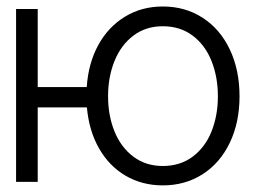

<svg xmlns="http://www.w3.org/2000/svg" viewBox="-20 -558 810 589"><path d="M95.7 -291H246.1Q251 -364.3 281.7 -420.2Q312.5 -476.1 363.8 -507.1Q415 -538.1 479.5 -538.1Q548.3 -538.1 601.8 -503.4Q655.3 -468.8 685.1 -406Q714.8 -343.3 714.8 -262.7Q714.8 -182.6 685.1 -120.4Q655.3 -58.1 601.8 -23.7Q548.3 10.7 479.5 10.7Q416 10.7 365.2 -19Q314.5 -48.8 283.7 -103Q252.9 -157.2 246.6 -228.5H95.7V0H29.3V-530.3H95.7ZM648.4 -262.7Q648.4 -321.8 628.9 -370.8Q609.4 -419.9 571 -448.7Q532.7 -477.5 479.5 -477.5Q427.2 -477.5 389.2 -448.7Q351.1 -419.9 331.3 -370.8Q311.5 -321.8 311.5 -262.7Q311.5 -203.6 331.3 -154.8Q351.1 -106 389.2 -77.4Q427.2 -48.8 479.5 -48.8Q532.7 -48.8 571 -77.4Q609.4 -106 628.9 -154.8Q648.4 -203.6 648.4 -262.7Z"/></svg>

Font: Pretendard Light
Style: Regular
Weight: 300
Designer: Base glyphs from Inter by Rasmus Andersson; Hangeul glyphs from Noto Sans CJK(Source Han Sans) by Jang Soo-young and Kan
Foundry: Kil Hyung-jin
Version: Version 1.309